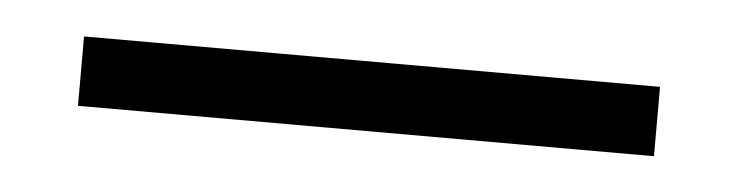

<svg xmlns="http://www.w3.org/2000/svg" viewBox="-23 4 504 131"><g transform="rotate(5 229.0 70.0)"><path d="M31.5 93.5V46H426V93.5Z"/></g></svg>

Font: Anek Latin Medium Light
Style: Regular
Weight: 300
Version: Version 1.003